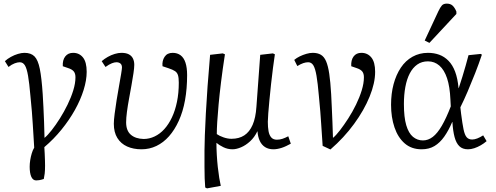

<svg xmlns="http://www.w3.org/2000/svg" viewBox="-20 -811 2742 1061"><path d="M180 186Q162 186 153 166Q144 146 144 110Q144 93 147 74Q150 55 155.5 36.5Q161 18 169 5Q167 -30 165 -61.5Q163 -93 161 -126Q159 -159 156 -196.5Q153 -234 148 -282Q142 -352 135 -392.5Q128 -433 117.5 -450Q107 -467 89 -467Q77 -467 61 -461Q45 -455 27 -441L7 -473Q21 -486 40 -496.5Q59 -507 79 -513Q99 -519 115 -519Q151 -519 170.5 -499.5Q190 -480 200 -430.5Q210 -381 216 -291Q218 -257 220 -218.5Q222 -180 223.5 -137.5Q225 -95 226 -49Q243 -63 265.5 -91.5Q288 -120 311 -156.5Q334 -193 353.5 -233Q373 -273 385 -312Q397 -351 397 -384Q397 -405 387.5 -416.5Q378 -428 356 -435L327 -445Q325 -479 340.5 -499Q356 -519 384 -519Q418 -519 438.5 -493.5Q459 -468 459 -414Q459 -368 442 -313.5Q425 -259 394 -203.5Q363 -148 320 -95Q277 -42 225 2Q226 17 227 37.5Q228 58 228.5 76Q229 94 229 104Q229 131 227 148Q225 165 222 178Q207 183 197 184.5Q187 186 180 186Z M762 14Q717 14 682.5 -1.5Q648 -17 628.5 -48.5Q609 -80 609 -127Q609 -147 613.5 -182Q618 -217 624.5 -258Q631 -299 638 -337Q645 -375 649.5 -403Q654 -431 654 -438Q654 -453 645.5 -460Q637 -467 623 -467Q613 -467 598.5 -461.5Q584 -456 563 -441L542 -473Q557 -486 575.5 -496.5Q594 -507 614 -513Q634 -519 651 -519Q676 -519 691.5 -511Q707 -503 714.5 -488Q722 -473 722 -453Q722 -436 717.5 -406Q713 -376 706.5 -339.5Q700 -303 693 -265Q686 -227 681.5 -193Q677 -159 677 -135Q677 -89 703 -66.5Q729 -44 774 -43Q805 -43 834.5 -57Q864 -71 888 -97.5Q912 -124 930 -162Q948 -200 958 -248.5Q968 -297 968 -354Q968 -381 963.5 -395.5Q959 -410 947 -418Q935 -426 911 -434L878 -445Q875 -475 889.5 -497Q904 -519 934 -519Q960 -519 978 -505.5Q996 -492 1005 -464.5Q1014 -437 1014 -396Q1014 -321 1002.5 -257.5Q991 -194 968 -143.5Q945 -93 914 -58Q883 -23 844.5 -4.5Q806 14 762 14Z M1124 230 1114 225Q1112 202 1111 174.5Q1110 147 1110 109.5Q1110 72 1110 20Q1110 -12 1112 -64Q1114 -116 1117.5 -184Q1121 -252 1127 -334Q1133 -416 1141 -508L1211 -516L1223 -511Q1210 -427 1201.5 -357.5Q1193 -288 1188 -233.5Q1183 -179 1180.5 -138Q1178 -97 1178 -70Q1192 -60 1215 -52Q1238 -44 1259 -44Q1301 -44 1330 -63Q1359 -82 1376 -121Q1393 -160 1397 -221L1418 -508L1488 -516L1499 -511Q1494 -478 1488.5 -435.5Q1483 -393 1478 -347.5Q1473 -302 1469 -259.5Q1465 -217 1462.5 -185Q1460 -153 1460 -138Q1460 -108 1464 -86Q1468 -64 1479 -51.5Q1490 -39 1510 -39Q1526 -39 1541 -44Q1556 -49 1573 -58L1587 -17Q1574 -10 1561.5 -4Q1549 2 1536.5 6Q1524 10 1512.5 12Q1501 14 1491 14Q1464 14 1445 2Q1426 -10 1415.5 -32.5Q1405 -55 1403 -85H1402Q1386 -52 1362 -30Q1338 -8 1312 3Q1286 14 1265 14Q1238 14 1214.5 2.5Q1191 -9 1177 -21H1176Q1176 10 1178 44.5Q1180 79 1183.5 111.5Q1187 144 1191.5 171.5Q1196 199 1200 216Z M1806 15 1763 -5Q1761 -36 1759 -64.5Q1757 -93 1755 -124.5Q1753 -156 1750 -194.5Q1747 -233 1742 -282Q1736 -352 1729 -392.5Q1722 -433 1711.5 -450Q1701 -467 1683 -467Q1670 -467 1655.5 -462Q1641 -457 1623 -446L1606 -480Q1619 -491 1636.5 -499.5Q1654 -508 1673 -513.5Q1692 -519 1708 -519Q1735 -519 1753 -508.5Q1771 -498 1782 -472.5Q1793 -447 1799.5 -403Q1806 -359 1810 -291Q1812 -257 1813.5 -218.5Q1815 -180 1817 -137.5Q1819 -95 1820 -49Q1837 -63 1859 -91.5Q1881 -120 1904.5 -156.5Q1928 -193 1947.5 -233Q1967 -273 1979 -312Q1991 -351 1991 -384Q1991 -405 1981.5 -416.5Q1972 -428 1950 -435L1921 -445Q1919 -479 1934 -499Q1949 -519 1977 -519Q2011 -519 2032 -493.5Q2053 -468 2053 -414Q2053 -352 2022.5 -277Q1992 -202 1936.5 -126Q1881 -50 1806 15Z M2310 14Q2254 14 2216.5 -18.5Q2179 -51 2160 -107Q2141 -163 2141 -232Q2141 -294 2155 -346Q2169 -398 2195 -437Q2221 -476 2259.5 -497.5Q2298 -519 2345 -519Q2379 -519 2407.5 -508.5Q2436 -498 2458.5 -475Q2481 -452 2495 -415Q2509 -378 2514 -324H2515Q2526 -357 2535.5 -388Q2545 -419 2553.5 -449Q2562 -479 2569 -506L2636 -513L2643 -509Q2626 -458 2605.5 -406Q2585 -354 2564.5 -306Q2544 -258 2524 -218L2528 -183Q2535 -128 2541.5 -96.5Q2548 -65 2559 -52.5Q2570 -40 2589 -40Q2602 -40 2617.5 -46Q2633 -52 2650 -63L2669 -31Q2654 -18 2636.5 -8Q2619 2 2601 8Q2583 14 2566 14Q2536 14 2518.5 -3Q2501 -20 2492 -53.5Q2483 -87 2480 -137H2479Q2459 -90 2435 -56Q2411 -22 2381 -4Q2351 14 2310 14ZM2317 -35Q2346 -35 2371.5 -54.5Q2397 -74 2421.5 -116Q2446 -158 2471 -223L2469 -261Q2466 -332 2450.5 -378.5Q2435 -425 2408 -448.5Q2381 -472 2345 -472Q2311 -472 2286 -454.5Q2261 -437 2244.5 -405.5Q2228 -374 2220 -330.5Q2212 -287 2212 -236Q2212 -163 2225 -119Q2238 -75 2262 -55Q2286 -35 2317 -35ZM2353 -574 2327 -587 2402 -748Q2413 -771 2422 -781Q2431 -791 2449 -791Q2469 -791 2481 -780Q2493 -769 2502 -747V-734Z"/></svg>

Font: Literata Light
Style: Italic
Weight: 300
Italic angle: -2°
Designer: Latin by Veronika Burian and Jose Scaglione. Greek by Irene Vlachou. Cyrillic by Vera Evstafieva
Foundry: TypeTogether
Version: Version 3.103;gftools[0.9.29]